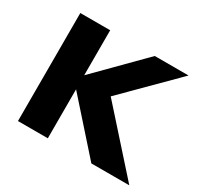

<svg xmlns="http://www.w3.org/2000/svg" viewBox="-118 -661 828 802"><g transform="rotate(30 296.0 -260.5)"><path d="M55 0V-521H199V-304L414 -521H577L339 -283L592 0H409L199 -236V0Z"/></g></svg>

Font: Rosa Sans
Style: Bold
Weight: 700
Designer: Pentagram / MCKL
Foundry: Pentagram / MCKL
Version: Version 1.005;September 16, 2019;FontCreator 11.5.0.2425 64-